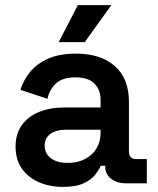

<svg xmlns="http://www.w3.org/2000/svg" viewBox="-20 -718 617 752"><path d="M226 14Q174 14 132 -4.5Q90 -23 65.5 -58Q41 -93 41 -144Q41 -194 65.5 -228Q90 -262 133 -279.5Q176 -297 231 -297H374V-327Q374 -366 350 -390.5Q326 -415 275 -415Q225 -415 199.5 -391.5Q174 -368 166 -331L60 -366Q72 -405 98.5 -437Q125 -469 169 -488.5Q213 -508 277 -508Q374 -508 429.5 -459.5Q485 -411 485 -319V-125Q485 -95 513 -95H555V0H474Q438 0 415 -18Q392 -36 392 -67V-69H375Q369 -55 354 -35Q339 -15 308.5 -0.5Q278 14 226 14ZM245 -80Q302 -80 338 -112.5Q374 -145 374 -200V-210H238Q201 -210 178 -194Q155 -178 155 -147Q155 -117 179 -98.5Q203 -80 245 -80ZM210 -553 285 -698H416L312 -553Z"/></svg>

Font: Space Grotesk Light SemiBold
Style: Regular
Weight: 600
Version: Version 2.000